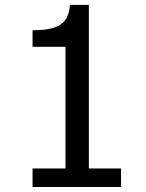

<svg xmlns="http://www.w3.org/2000/svg" viewBox="-20 -749 586 769"><path d="M464.8 -74.2H335.9V-729.5H260.3C258.3 -703.6 252 -683.1 241.2 -668.5C219.2 -639.2 179.2 -627.9 110.4 -627.9V-561.5H242.2V-74.2H110.4V0H464.8Z"/></svg>

Font: SG Kara Light
Style: Regular
Weight: 400
Designer: Damoon Khanjanzadeh
Version: Version 1.000